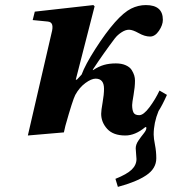

<svg xmlns="http://www.w3.org/2000/svg" viewBox="-20 -522 678 757"><path d="M89.8 12.2 183.1 -391.1Q189 -412.6 185.8 -424.1Q182.6 -435.5 168.9 -437L108.9 -442.9L117.2 -476.1L348.1 -502L353 -497.1L278.8 -208H283.2L301.8 -228Q315.9 -266.6 356.4 -329.8Q397 -393.1 433.1 -434.1Q468.8 -474.1 496.8 -488Q524.9 -502 555.2 -502Q622.1 -502 622.1 -443.8Q622.1 -423.3 606.7 -400.6Q591.3 -377.9 571.8 -377.9Q550.8 -377.9 526.9 -391.4Q502.9 -404.8 488.8 -404.8Q474.6 -404.8 459 -394.5Q443.4 -384.3 433.1 -371.1Q388.7 -312.5 346.2 -248V-245.1Q369.6 -260.3 390.1 -266.1Q410.6 -272 437 -272Q460 -272 476.1 -264.6Q492.2 -257.3 499.3 -245.8Q506.3 -234.4 509.3 -224.4Q512.2 -214.4 512.2 -204.1Q512.2 -179.2 506.6 -147.7Q501 -116.2 501 -107.9Q501 -88.9 506.3 -78.4Q511.7 -67.9 528.8 -67.9Q545.9 -67.9 569.1 -98.9Q592.3 -129.9 608.9 -165L638.2 -147.9Q619.6 -106.4 605 -84Q585.9 -37.6 585.9 8.8Q585.9 23.4 591.1 49.3Q596.2 75.2 596.2 102.1Q596.2 142.6 556.4 169.2Q516.6 195.8 444.8 214.8L435.1 183.1Q480.5 165 499.3 146.7Q518.1 128.4 518.1 105Q518.1 99.6 516.6 84.5Q515.1 69.3 515.1 63Q515.1 47.9 525.6 32.5Q536.1 17.1 546.6 4.2Q557.1 -8.8 557.1 -17.1Q557.1 -23.4 551.8 -20Q512.7 12.2 474.1 12.2Q426.3 12.2 402.6 -13.9Q378.9 -40 378.9 -73.2Q378.9 -86.4 384.5 -117.7Q390.1 -148.9 390.1 -171.9Q390.1 -211.9 356.9 -211.9Q340.3 -211.9 316.7 -194.6Q293 -177.2 276.9 -147.9Q266.6 -128.4 237.8 -25.9L231.9 0Z"/></svg>

Font: Linguistics Pro
Style: Bold Italic
Weight: 700
Italic angle: -12°
Designer: Stefan Peev, Context Ltd
Foundry: Stefan Peev, Context Ltd
Version: Version 001.000